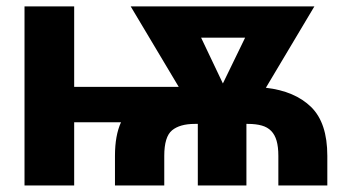

<svg xmlns="http://www.w3.org/2000/svg" viewBox="-20 -565 1083 585"><path d="M206 -545.5V-300.4H524.5L378.2 -545.5H937.9L790.1 -297.6Q878.6 -287.3 927.9 -239Q977.3 -190.7 977.3 -90.2V0H828.1V-90.2Q828.1 -117.5 822.8 -136Q817.5 -154.5 806.3 -166Q795.1 -177.6 777.5 -182.5Q759.9 -187.5 735.4 -187.5H730.8V0H582.7V-187.5H573.5Q528.1 -187.5 504.3 -168Q480.5 -148.4 480.5 -90.2V0H330.3V-90.2Q330.3 -152.3 348.7 -192.5H206V0H54.7V-545.5ZM659.1 -310.7 726.9 -450.3H592.7Z"/></svg>

Font: Inter P
Style: Bold
Weight: 700
Designer: Rasmus Andersson
Foundry: rsms
Version: Version 3.018;git-588b23468